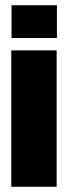

<svg xmlns="http://www.w3.org/2000/svg" viewBox="-20 -712 260 732"><path d="M196 0H23V-520H196ZM197 -692V-567H24V-692Z"/></svg>

Font: Non Bureau Extended
Style: Bold
Weight: 700
Width: 7
Designer: Jona Saucedo
Foundry: Non Foundry
Version: Version 1.000; ttfautohint (v1.8.4)